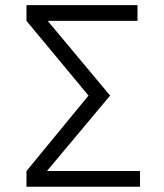

<svg xmlns="http://www.w3.org/2000/svg" viewBox="-20 -713 626 733"><path d="M81.1 0V-60.1L317.9 -348.1L81.1 -633.3V-693.4H504.9V-633.3H162.1L400.4 -348.1L159.2 -60.1H514.6V0Z"/></svg>

Font: Cascadia Code NF Light
Style: Regular
Weight: 300
Monospace: yes
Designer: Aaron Bell
Foundry: Saja Typeworks
Version: Version 2404.023; ttfautohint (v1.8.4)